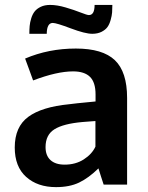

<svg xmlns="http://www.w3.org/2000/svg" viewBox="-20 -746 598 776"><path d="M98.6 -609.4Q98.6 -627 99.9 -641.1Q101.1 -655.3 106.2 -671.9Q111.3 -688.5 120.1 -699.7Q128.9 -710.9 144.8 -718.5Q160.6 -726.1 182.6 -726.1Q210.9 -726.1 245.6 -715.8Q280.3 -705.6 306.2 -695.3Q332 -685.1 339.4 -685.1Q362.3 -685.1 362.3 -726.1H434.1Q434.1 -709 433.1 -695.8Q432.1 -682.6 427.2 -665.3Q422.4 -647.9 414.3 -636.7Q406.2 -625.5 390.4 -617.4Q374.5 -609.4 353 -609.4Q324.2 -609.4 266.1 -631.3Q208 -653.3 193.4 -653.3Q169.4 -653.3 168.9 -609.4ZM206.5 10.3Q131.8 10.3 85.7 -31Q39.6 -72.3 39.6 -149.9Q39.6 -233.4 94.2 -273.7Q148.9 -314 259.3 -324.7Q274.4 -326.7 292 -328.6Q309.6 -330.6 331.5 -332.5Q353.5 -334.5 366.2 -335.9V-364.3Q366.2 -413.1 343.8 -435.3Q321.3 -457.5 275.4 -457.5Q210 -457.5 113.8 -420.9Q113.3 -422.4 97.7 -465.3Q82 -508.3 81.5 -509.3Q176.3 -549.8 286.6 -549.8Q395 -549.8 444.3 -502.7Q493.7 -455.6 493.7 -350.1V0H398.9Q398.4 -2 388.2 -32.7Q377.9 -63.5 377.9 -65.4Q337.9 -26.4 299.6 -8.1Q261.2 10.3 206.5 10.3ZM241.2 -80.6Q285.6 -80.6 318.6 -101.8Q351.6 -123 365.7 -153.3V-256.8Q364.3 -256.8 340.1 -254.9Q315.9 -252.9 314 -252.9Q236.3 -246.1 200.2 -223.6Q164.1 -201.2 164.1 -151.4Q164.1 -117.2 184.1 -98.9Q204.1 -80.6 241.2 -80.6Z"/></svg>

Font: Oxygen
Style: Bold
Weight: 700
Designer: vernon adams
Foundry: Vernon Adams
Version: Version 0.2.3 webfont; ttfautohint (v0.93.3-1d66) -l 8 -r 50